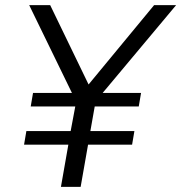

<svg xmlns="http://www.w3.org/2000/svg" viewBox="-20 -730 708 750"><path d="M74 -165 83 -218H256L274 -314H100L109 -367H261L94 -710H176L326 -400L582 -710H668L381 -367H531L522 -314H350L333 -218H505L496 -165H324L295 0H218L247 -165Z"/></svg>

Font: Livvic
Style: Italic
Weight: 400
Italic angle: -10°
Designer: Jacques Le Bailly, Baron von Fonthausen
Version: Version 1.001; ttfautohint (v1.8.2)